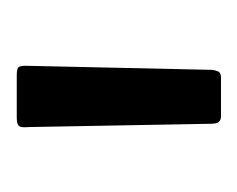

<svg xmlns="http://www.w3.org/2000/svg" viewBox="-48 -700 290 235"><g transform="rotate(-90 97.5 -582.0)"><path d="M73 -457Q69 -457 66.5 -459.5Q64 -462 64 -470L60 -692Q59 -702 61.5 -704.5Q64 -707 72 -707H123Q132 -707 133.5 -704.5Q135 -702 135 -696L130 -468Q129 -461 127 -459Q125 -457 120 -457Z"/></g></svg>

Font: Glory Medium
Style: Regular
Weight: 500
Designer: Robert Leuschke
Foundry: Robert Leuschke
Version: Version 1.011